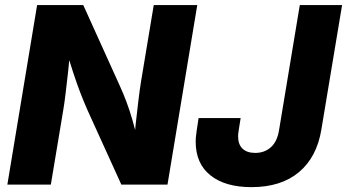

<svg xmlns="http://www.w3.org/2000/svg" viewBox="-20 -748 1406 778"><path d="M9.8 0 130.4 -727.5H317.4L466.3 -398.4Q479.5 -369.6 492.2 -335.9Q504.9 -302.2 516.8 -261.2Q528.8 -220.2 539.6 -169.9L521.5 -159.2Q524.9 -198.7 530 -246.8Q535.2 -294.9 540.8 -340.6Q546.4 -386.2 551.3 -416.5L603 -727.5H779.3L658.7 0H471.7L334.5 -301.8Q318.4 -338.4 304.4 -375Q290.5 -411.6 276.1 -455.6Q261.7 -499.5 244.1 -556.2L266.1 -559.1Q261.2 -506.3 255.9 -457Q250.5 -407.7 245.6 -367.7Q240.7 -327.6 236.3 -301.8L186 0ZM999 10.3Q892.6 10.3 832.8 -37.4Q772.9 -85 772.9 -174.3Q772.9 -182.1 773.7 -191.9Q774.4 -201.7 777.1 -219.7Q779.8 -237.8 784.7 -269.5H955.1Q950.7 -240.7 948.2 -226.3Q945.8 -211.9 945.3 -205.8Q944.8 -199.7 944.8 -195.8Q944.8 -162.6 962.9 -145.5Q981 -128.4 1014.2 -128.4Q1052.2 -128.4 1077.9 -151.6Q1103.5 -174.8 1110.8 -221.2L1194.8 -727.5H1366.2L1282.2 -223.1Q1263.7 -110.8 1191.2 -50.3Q1118.7 10.3 999 10.3Z"/></svg>

Font: Inter 18pt ExtraBold
Style: Italic
Weight: 800
Italic angle: -9.3988°
Designer: Rasmus Andersson
Foundry: rsms
Version: Version 4.001;git-66647c0bb